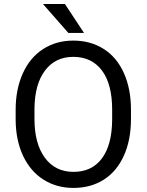

<svg xmlns="http://www.w3.org/2000/svg" viewBox="-20 -922 728 952"><path d="M629.4 -332.5Q629.4 -228 594.2 -150.1Q559.1 -72.3 494.6 -31.2Q430.2 9.8 344.2 9.8Q260.3 9.8 195.3 -31.5Q130.4 -72.8 94.5 -149.2Q58.6 -225.6 57.6 -326.2V-377.4Q57.6 -480 93.3 -558.6Q128.9 -637.2 194.1 -679Q259.3 -720.7 343.3 -720.7Q428.7 -720.7 493.9 -679.4Q559.1 -638.2 594.2 -559.8Q629.4 -481.4 629.4 -377.4ZM536.1 -378.4Q536.1 -504.9 485.4 -572.5Q434.6 -640.1 343.3 -640.1Q254.4 -640.1 203.4 -572.5Q152.3 -504.9 150.9 -384.8V-332.5Q150.9 -210 202.4 -139.9Q253.9 -69.8 344.2 -69.8Q435.1 -69.8 484.9 -136Q534.7 -202.1 536.1 -325.7ZM396.5 -758.8H318.8L192.9 -902.3H301.8Z"/></svg>

Font: TypoPRO Roboto
Style: Regular
Weight: 400
Designer: Google
Version: Version 2.136; 2016